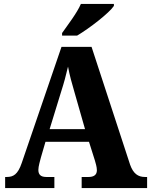

<svg xmlns="http://www.w3.org/2000/svg" viewBox="-20 -951 764 971"><path d="M294 -784V-771H370C433 -808 533 -886 556 -921V-931H389C370 -886 322 -824 294 -784ZM6 0H255V-56H214C185 -56 174 -69 174 -92C174 -110 183 -139 187 -155L210 -234H430L460 -139C463 -128 470 -107 470 -90C470 -64 451 -56 428 -56H393V0H724V-56H713C678 -56 654 -73 638 -118L443 -714H291L90 -127C70 -68 47 -56 14 -56H6ZM231 -298 290 -490C303 -530 314 -571 324 -614C332 -570 344 -528 356 -487L410 -298Z"/></svg>

Font: Noto Serif Devanagari SemiCondensed ExtraBold
Style: Regular
Weight: 800
Width: 4
Designer: Universal Thirst, Indian Type Foundry and the Monotype Design Team
Foundry: Monotype Imaging Inc.
Version: Version 2.004